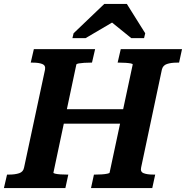

<svg xmlns="http://www.w3.org/2000/svg" viewBox="-48 -961 950 981"><path d="M218 -403H638L622 -329H202ZM-28 0 -12 -69H-1Q29 -69 50 -76Q71 -83 75 -105L182 -605Q186 -627 168 -634Q150 -641 120 -641H109L125 -710H438L422 -641H414Q398 -641 382 -640Q366 -639 354.5 -637Q343 -635 342 -631L225 -79Q224 -76 234.5 -73.5Q245 -71 261 -70Q277 -69 293 -69H301L286 0ZM417 0 432 -69H441Q456 -69 472 -70Q488 -71 500 -73.5Q512 -76 512 -79L630 -631Q631 -635 620 -637Q609 -639 593 -640Q577 -641 562 -641H553L569 -710H882L867 -641H856Q826 -641 805 -634Q784 -627 779 -605L673 -105Q668 -83 686 -76Q704 -69 735 -69H745L730 0ZM600 -941H485L328 -791L322 -766H389L566 -870L492 -872L623 -766H688L694 -791Z"/></svg>

Font: Roboto Serif SemiBold
Style: Italic
Weight: 600
Italic angle: -10°
Version: Version 1.007